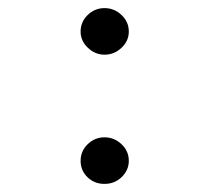

<svg xmlns="http://www.w3.org/2000/svg" viewBox="-20 -443 540 474"><path d="M179 -365Q179 -389 196.5 -406Q214 -423 238 -423Q262 -423 280 -406Q298 -389 298 -365Q298 -342 280 -325Q262 -308 238 -308Q215 -308 197 -325Q179 -342 179 -365ZM179 -46Q179 -70 196.5 -87Q214 -104 238 -104Q262 -104 280 -87Q298 -70 298 -46Q298 -23 280.5 -6Q263 11 238 11Q213 11 196 -5.5Q179 -22 179 -46Z"/></svg>

Font: Vazir Code FD
Style: Code-FD
Weight: 400
Foundry: DejaVu fonts team - Redesigned by Saber Rastikerdar
Version: Version 1.1.2